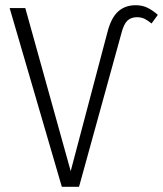

<svg xmlns="http://www.w3.org/2000/svg" viewBox="-20 -716 625 736"><path d="M17 -685H77L251 -60L393 -597Q407 -649 433.5 -672.5Q460 -696 500 -696Q526 -696 546 -686Q566 -676 585 -659L561 -626Q546 -638 534 -644Q522 -650 505 -650Q482 -650 468 -636.5Q454 -623 445 -587L283 0H217Z"/></svg>

Font: Fira Sans Condensed Light
Style: Regular
Weight: 300
Width: 3
Designer: bBox Type GmbH & Carrois Corporate GbR & Edenspiekermann AG
Foundry: bBox Type GmbH & Carrois Corporate GbR & Edenspiekermann AG
Version: Version 4.301